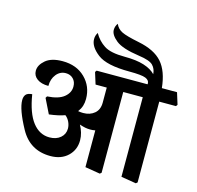

<svg xmlns="http://www.w3.org/2000/svg" viewBox="-139 -1144 1355 1318"><g transform="rotate(15 538.5 -485.5)"><path d="M1051.3 -649.4 1077.1 -566.4 1068.8 -555.2H950.2V19L939.5 27.8L833 10.3V-555.2H694.3V19L683.6 27.8L577.1 10.3V-251Q566.4 -249 558.8 -248.3Q551.3 -247.6 542 -247.6Q522.5 -247.6 505.4 -251Q488.3 -254.4 464.8 -262.2Q478.5 -238.3 486.3 -211.2Q494.1 -184.1 494.1 -157.2Q494.1 -89.8 447.5 -45.4Q400.9 -1 323.7 -1Q178.2 -1 108.4 -128.7Q38.6 -256.3 38.6 -322.3Q38.6 -347.2 50.5 -361.8Q62.5 -376.5 94.7 -378.9Q115.7 -249 164.6 -186Q213.4 -123 284.7 -123Q333 -123 362.8 -148.7Q392.6 -174.3 392.6 -213.9Q392.6 -236.8 382.1 -260Q371.6 -283.2 352.1 -298.8Q329.6 -290.5 301.5 -284.4Q273.4 -278.3 240.7 -274.4L189.5 -378.4L196.8 -390.6Q277.3 -395.5 315.9 -426.8Q354.5 -458 354.5 -502Q354.5 -536.6 333.7 -557.4Q313 -578.1 281.2 -578.1Q240.2 -578.1 213.6 -544.9Q187 -511.7 187 -462.4Q136.2 -462.4 106.4 -484.1Q76.7 -505.9 76.7 -541Q76.7 -581.5 117.7 -616.7Q158.7 -651.9 238.3 -651.9Q337.9 -651.9 398.9 -591.8Q460 -531.7 460 -442.4Q460 -415 452.9 -392.8Q445.8 -370.6 429.2 -348.1Q439.5 -346.2 448.7 -345.5Q458 -344.7 465.8 -344.7Q513.7 -344.7 545.4 -371.3Q577.1 -397.9 577.1 -447.8V-555.2H497.6L471.7 -638.2L480 -649.4H841.8L842.3 -655.8Q842.3 -678.7 814.2 -690.2Q786.1 -701.7 697.3 -701.7Q536.1 -701.7 471.4 -751.5Q406.7 -801.3 406.7 -854.5Q406.7 -869.1 410.4 -880.1Q414.1 -891.1 420.4 -901.4Q448.7 -851.1 494.9 -821.3Q541 -791.5 640.6 -791.5Q724.6 -791.5 778.6 -774.4Q832.5 -757.3 861.3 -726.6Q859.4 -763.7 835.7 -788.3Q812 -813 733.9 -823.7Q613.3 -840.8 567.1 -877.9Q521 -915 521 -950.7Q521 -963.4 525.1 -975.8Q529.3 -988.3 537.1 -997.6Q550.8 -964.4 584.2 -948Q617.7 -931.6 707.5 -913.6Q823.2 -890.6 877.4 -829.1Q931.6 -767.6 943.4 -649.4Z"/></g></svg>

Font: Sitara
Style: Bold
Weight: 700
Designer: Neelakash Kshetrimayum
Foundry: Neelakash Kshetrimayum
Version: Version 1.000;PS Version 1.000;PS 1.0;hotconv 1.;hotconv 1.0